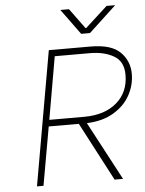

<svg xmlns="http://www.w3.org/2000/svg" viewBox="-60 -951 754 998"><g transform="rotate(-5 317.0 -451.5)"><path d="M379 -305 541 0H497L337 -305H180L126 0H92L215 -700H432Q541 -700 587.5 -653.5Q634 -607 634 -540Q634 -482 605.5 -429.5Q577 -377 519.5 -342.5Q462 -308 379 -305ZM601 -538Q601 -608 550.5 -637Q500 -666 426 -666H243L186 -339H369Q475 -339 538 -393Q601 -447 601 -538ZM338 -903 415 -798H419L534 -903H579L436 -770H390L293 -903Z"/></g></svg>

Font: Be Vietnam Thin
Style: Italic
Weight: 250
Italic angle: -9°
Designer: Gabriel Lam
Foundry: TypeRant
Version: Version 3.000